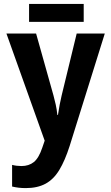

<svg xmlns="http://www.w3.org/2000/svg" viewBox="-20 -718 570 984"><path d="M112 246Q93 246 76 244Q59 242 42 238V127Q65 133 90 133Q128 133 153.5 112.5Q179 92 197 38L209 3L13 -546H165L254 -229Q260 -207 265.5 -182.5Q271 -158 274 -129H277Q285 -183 296 -229L373 -546H517L337 30Q313 105 284 153Q255 201 213.5 223.5Q172 246 112 246ZM129 -606V-698H409V-606Z"/></svg>

Font: Noto Sans Mono Condensed
Style: Bold
Weight: 700
Width: 3
Designer: Monotype Design Team
Foundry: Monotype Imaging Inc.
Version: Version 2.014